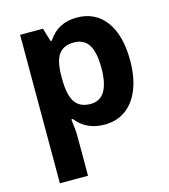

<svg xmlns="http://www.w3.org/2000/svg" viewBox="-117 -649 866 982"><g transform="rotate(-15 316.5 -158.0)"><path d="M227.1 -291V-274.9Q227.1 -187 253.2 -148.9Q279.3 -110.8 335.9 -110.8Q436 -110.8 436 -275.9Q436 -356.4 411.4 -396.7Q386.7 -437 332.8 -437Q278.8 -437 253.4 -403.1Q228 -369.1 227.1 -291ZM377.9 9.8Q281.7 9.8 227.1 -60.1H219.2Q227.1 8.3 227.1 19V240.2H78.1V-545.9H199.2L220.2 -475.1H227.1Q279.3 -556.2 378.9 -556.2Q478.5 -556.2 533.2 -481.4Q587.9 -406.7 587.9 -273.9Q587.9 -186.5 562.3 -122.1Q536.6 -57.6 489.3 -23.9Q441.9 9.8 377.9 9.8Z"/></g></svg>

Font: NotoSans-Bold
Style: Bold
Weight: 700
Designer: Monotype Design team
Foundry: Monotype Imaging Inc.
Version: Version 1.04